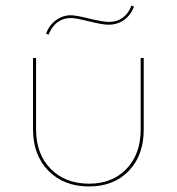

<svg xmlns="http://www.w3.org/2000/svg" viewBox="-20 -667 637 692"><path d="M146 -546Q157 -576 181.5 -594Q206 -612 235 -612Q254 -612 302 -600Q352 -588 373 -588Q401 -588 422 -603Q443 -618 454 -647L463 -643Q451 -612 427 -595Q403 -578 371 -578Q349 -578 301 -590Q253 -602 235 -602Q208 -602 187.5 -587Q167 -572 155 -542ZM99 -201V-458H110V-201Q110 -112 162.5 -58.5Q215 -5 301 -5Q385 -5 436 -58.5Q487 -112 487 -200V-458H498V-200Q498 -107 444 -51Q390 5 301 5Q210 5 154.5 -51.5Q99 -108 99 -201Z"/></svg>

Font: Ysabeau SC Hairline
Style: Regular
Weight: 100
Designer: Christian Thalmann (Catharsis Fonts)
Version: Version 0.003